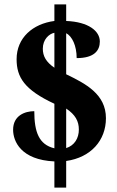

<svg xmlns="http://www.w3.org/2000/svg" viewBox="-20 -780 537 879"><path d="M229 -41V79H283V-43C396 -59 465 -137 465 -239C465 -349 372 -397 283 -440V-628C310 -614 331 -571 331 -514C413 -514 437 -550 437 -590C437 -638 385 -680 283 -684V-760H229V-684C130 -671 56 -607 56 -509C56 -427 91 -369 229 -305V-101C158 -118 137 -176 137 -271C94 -271 40 -251 40 -186C40 -133 76 -48 229 -41ZM229 -630V-470C191 -496 176 -523 176 -557C176 -599 204 -625 229 -630ZM283 -102V-283C325 -255 341 -225 341 -187C341 -147 321 -114 283 -102Z"/></svg>

Font: Noto Serif Ethiopic Condensed Black
Style: Regular
Weight: 900
Width: 3
Designer: Monotype Design Team
Foundry: Monotype Imaging Inc.
Version: Version 2.102